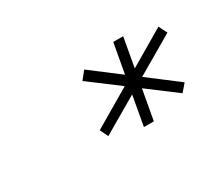

<svg xmlns="http://www.w3.org/2000/svg" viewBox="-46 -833 363 318"><g transform="rotate(-30 135.5 -674.0)"><path d="M100.5 -617.5 271 -717 263 -733 93 -633ZM242.5 -617.5 254.5 -631.5 121 -733 109 -718ZM159 -601H178L204.5 -748.5H185.5Z"/></g></svg>

Font: Anybody SemiExpanded ExtraLight
Style: Italic
Weight: 250
Width: 6
Italic angle: -10°
Version: Version 1.113;gftools[0.9.25]